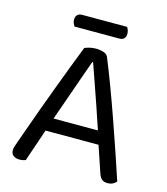

<svg xmlns="http://www.w3.org/2000/svg" viewBox="-113 -843 818 939"><g transform="rotate(15 296.0 -373.5)"><path d="M392 -690H165Q161 -696 157.5 -704Q154 -712 154 -722Q154 -739 163 -747Q172 -755 186 -755H414Q418 -749 421 -740.5Q424 -732 424 -723Q424 -706 415.5 -698Q407 -690 392 -690ZM298 -545H294Q279 -503 258.5 -445Q238 -387 216.5 -325.5Q195 -264 176 -211L171 -196Q165 -178 156 -151Q147 -124 137 -94.5Q127 -65 118 -39.5Q109 -14 104 2Q97 5 89.5 6.5Q82 8 71 8Q55 8 42.5 -0.5Q30 -9 30 -28Q30 -37 33 -46.5Q36 -56 40 -67Q52 -101 69.5 -150Q87 -199 108 -257Q129 -315 152 -376Q175 -437 197 -495Q219 -553 238 -601Q246 -605 262 -609Q278 -613 295 -613Q315 -613 333.5 -607Q352 -601 357 -587Q381 -529 408.5 -455.5Q436 -382 464 -302.5Q492 -223 517.5 -148Q543 -73 563 -12Q556 -3 544.5 2.5Q533 8 519 8Q500 8 490 -0.5Q480 -9 473 -29L418 -192L410 -220Q390 -281 368.5 -343Q347 -405 328.5 -458Q310 -511 298 -545ZM132 -162 158 -229H437L453 -162Z"/></g></svg>

Font: Baloo Tamma 2
Style: Regular
Weight: 400
Designer: Divya Kowshik, Shuchita Grover and Ek Type
Foundry: Ek Type
Version: Version 1.700